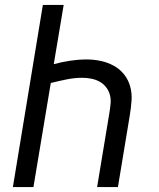

<svg xmlns="http://www.w3.org/2000/svg" viewBox="-20 -755 640 775"><path d="M32 0 153 -735H237L197 -496Q230 -505 263.5 -510Q297 -515 329 -515Q359 -515 387 -509Q415 -503 439.5 -489.5Q464 -476 481 -454.5Q498 -433 505.5 -406Q513 -379 511 -349.5Q509 -320 504 -290L456 0H372L422 -302Q425 -320 426.5 -338.5Q428 -357 423 -374Q418 -391 407 -404.5Q396 -418 381 -426Q366 -434 348 -437.5Q330 -441 312 -441Q281 -441 249 -434.5Q217 -428 185 -420L115 0Z"/></svg>

Font: Iosevka SS04 Extended
Style: Italic
Weight: 400
Width: 7
Italic angle: -9°
Monospace: yes
Designer: Belleve Invis
Foundry: Belleve Invis
Version: Version 19.0.0; ttfautohint (v1.8.4)